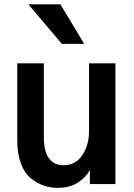

<svg xmlns="http://www.w3.org/2000/svg" viewBox="-20 -859 626 896"><path d="M60.5 -204.1V-563.5H184.6V-219.7Q184.6 -87.9 277.3 -87.9Q333 -87.9 364.3 -135.3Q395.5 -182.6 395.5 -248V-563.5H518.6V0H399.4V-65.4H398.4Q384.8 -35.2 346.2 -8.8Q307.6 17.6 250 17.6Q215.8 17.6 185.1 7.3Q154.3 -2.9 125 -25.9Q95.7 -48.8 78.1 -94.7Q60.5 -140.6 60.5 -204.1ZM112.3 -838.9H261.7L373 -654.3H268.6Z"/></svg>

Font: Gothic A1
Style: Bold
Weight: 700
Version: Version 2.50